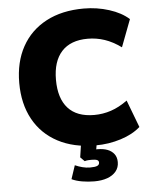

<svg xmlns="http://www.w3.org/2000/svg" viewBox="-60 -766 816 1016"><g transform="rotate(-5 347.5 -258.0)"><path d="M423 11Q307 11 223 -33.5Q139 -78 94 -160Q49 -242 49 -353Q49 -464 94 -545.5Q139 -627 223 -671.5Q307 -716 423 -716Q493 -716 557.5 -695.5Q622 -675 662 -639L607 -494Q563 -526 519.5 -540.5Q476 -555 430 -555Q339 -555 291.5 -503Q244 -451 244 -353Q244 -254 291 -202Q338 -150 430 -150Q476 -150 519.5 -164.5Q563 -179 607 -211L662 -66Q622 -30 557.5 -9.5Q493 11 423 11ZM400 200Q367 200 335 194.5Q303 189 280 178L304 106Q322 114 342.5 119.5Q363 125 384 125Q410 125 421.5 120Q433 115 433 103Q433 93 424 89Q415 85 395 85Q387 85 377.5 85.5Q368 86 358 89L336 67L349 -20H433L420 58L381 40Q392 36 405.5 34Q419 32 431 32Q462 32 484 40.5Q506 49 519 66Q532 83 532 109Q532 138 515 158.5Q498 179 468.5 189.5Q439 200 400 200Z"/></g></svg>

Font: Nunito Sans 11pt Black
Style: Regular
Weight: 900
Version: Version 3.101;gftools[0.9.27]